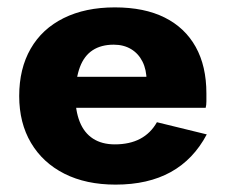

<svg xmlns="http://www.w3.org/2000/svg" viewBox="-20 -490 613 520"><path d="M293 10Q381 10 442.5 -24Q504 -58 540 -126L405 -159Q388 -129 359.5 -114Q331 -99 291 -99Q256 -99 232 -114.5Q208 -130 196 -160Q184 -190 184 -232Q185 -278 196.5 -308.5Q208 -339 231 -354Q254 -369 288 -369Q315 -369 335 -357Q355 -345 366 -323Q377 -301 377 -271Q377 -264 373.5 -253.5Q370 -243 365 -236L401 -282H117V-198H537Q539 -205 539 -215.5Q539 -226 539 -237Q539 -311 510 -363Q481 -415 426 -442.5Q371 -470 291 -470Q211 -470 152.5 -441Q94 -412 63 -358Q32 -304 32 -230Q32 -157 64 -103Q96 -49 154.5 -19.5Q213 10 293 10Z"/></svg>

Font: Jost
Style: Bold
Weight: 700
Version: Version 3.710